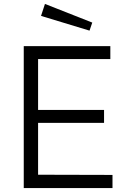

<svg xmlns="http://www.w3.org/2000/svg" viewBox="-20 -958 662 978"><path d="M209 -938 189 -877 436 -802 450 -843ZM101 0H553V-67L174 -68V-332H510V-398H174V-657H542V-723H101Z"/></svg>

Font: United Sans Light
Style: Regular
Weight: 300
Designer: Pablo Impallari, Rodrigo Fuenzalida (Modified by Dan O. Williams)
Version: Version 1.000;PS 001.000;hotconv 1.0.88;makeotf.lib2.5.64775